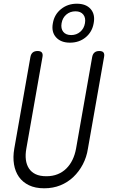

<svg xmlns="http://www.w3.org/2000/svg" viewBox="-20 -1005 640 1035"><path d="M144 -698Q147 -714 156.5 -722Q166 -730 183 -730Q199 -730 205.5 -722Q212 -714 209 -698L122 -204Q116 -171 119.5 -144Q123 -117 136 -97Q149 -77 172 -66Q195 -55 230 -55Q264 -55 291 -66Q318 -77 338 -97Q358 -117 371 -144Q384 -171 390 -204L477 -698Q480 -714 489.5 -722Q499 -730 515 -730Q532 -730 538 -722Q544 -714 541 -698L454 -204Q447 -158 426.5 -119Q406 -80 375.5 -51Q345 -22 305.5 -6Q266 10 218 10Q170 10 136 -6.5Q102 -23 82 -51.5Q62 -80 55.5 -119Q49 -158 57 -204ZM357 -775Q308 -775 282 -804Q256 -833 265 -880Q273 -927 309 -956Q345 -985 394 -985Q444 -985 469 -956Q494 -927 485 -880Q477 -833 442 -804Q407 -775 357 -775ZM364 -816Q392 -816 412.5 -833.5Q433 -851 438 -880Q443 -909 429 -926.5Q415 -944 387 -944Q358 -944 337.5 -926.5Q317 -909 312 -880Q307 -851 321 -833.5Q335 -816 364 -816Z"/></svg>

Font: Maple Mono NL ExtraLight
Style: Italic
Weight: 275
Italic angle: -10°
Monospace: yes
Designer: subframe7536
Version: Version 7.000